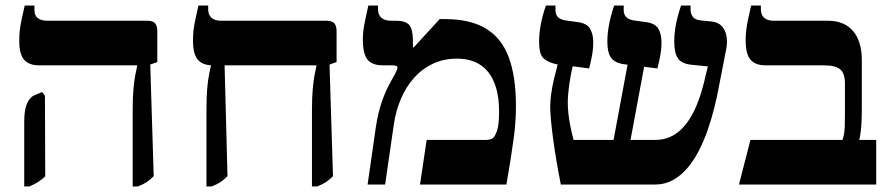

<svg xmlns="http://www.w3.org/2000/svg" viewBox="-20 -667 3222 694"><path d="M459.6 7V-268.1Q459.6 -316.4 462.5 -346.6Q465.4 -376.9 469.1 -396.1Q472.7 -415.3 475.7 -428.4V-430.8H121.8Q84.8 -430.8 67.2 -451.1Q49.6 -471.5 49.6 -518.9Q49.6 -538.9 51.4 -556.1Q53.3 -573.3 57.7 -594.8Q62 -616.2 69.4 -647H104.5V-630Q104.5 -610.7 116.9 -601.3Q129.3 -592 152.3 -592H512.8Q532.1 -592 540.3 -583Q548.6 -573.9 548.6 -552.6V-442.7L523.1 -433.7L535.6 -30.2Q521.7 -16.3 509.5 -8.3Q497.4 -0.4 478.1 7ZM67.6 7V-229.5Q67.6 -269.3 77.5 -292.4Q87.4 -315.5 105.1 -323L132.5 -334.3L142.5 -320.9L143.5 -29.6Q129.6 -16.8 117.2 -8.9Q104.8 -1 86 7Z M1107.6 7V-267.7Q1107.6 -315.6 1110.5 -346Q1113.4 -376.5 1117.1 -395.9Q1120.7 -415.3 1123.7 -428.4V-430.8H749.8Q712.4 -430.8 695 -451.1Q677.6 -471.3 677.6 -520.2Q677.6 -539.3 679.4 -556.3Q681.3 -573.3 685.7 -594.8Q690 -616.2 697.4 -647H732.5V-633Q732.5 -613.6 744.2 -602.8Q756 -592 780.3 -592H1160.8Q1180.1 -592 1188.3 -583Q1196.6 -573.9 1196.6 -552.6V-442.7L1171.1 -433.7L1183.6 -30.2Q1169.7 -16.3 1157.5 -8.3Q1145.4 -0.4 1126.1 7ZM726.3 7V-267.7Q726.3 -315.6 728.9 -346.3Q731.6 -377 735.5 -396.7Q739.4 -416.4 742.4 -429.5V-472H790.7L802.3 -30.2Q788.4 -16.3 776.2 -8.3Q764.1 -0.4 744.8 7Z M1308.7 0 1338.1 -204.5Q1346.2 -259.7 1360.2 -299.2Q1374.1 -338.6 1388 -363.8Q1401.9 -389.1 1408.4 -400.7Q1412.9 -409.3 1414.8 -414.5Q1416.6 -419.8 1416.6 -422.4Q1416.6 -430.8 1399.3 -430.8H1363.8Q1325.3 -430.8 1308.4 -451.6Q1291.6 -472.5 1291.6 -524.3Q1291.6 -549.4 1296 -574Q1300.5 -598.6 1311.4 -647H1346.5V-633Q1346.5 -613.2 1358.7 -602.6Q1370.8 -592 1394.3 -592H1411.7Q1446.1 -592 1459.3 -576.6Q1472.5 -561.3 1472.5 -520.1V-496.1L1474.9 -495.1L1569.3 -598H1587.3Q1679.5 -598 1736.2 -563.9Q1793 -529.7 1818.9 -460.1Q1844.9 -390.6 1844.9 -283.9Q1844.9 -258.1 1843.3 -231.8Q1841.8 -205.4 1837.7 -173.6Q1833.6 -141.7 1827 -99.7Q1820.4 -57.7 1810.4 0H1498.1L1522.2 -161.2H1733.6Q1750.2 -161.2 1758.5 -165.8Q1766.8 -170.3 1772.2 -184Q1779 -197.5 1781.5 -217.7Q1784 -237.9 1784 -262.8Q1784 -312.2 1773.5 -348.4Q1763.1 -384.5 1743.5 -408.1Q1723.9 -431.7 1695.9 -443.4Q1667.8 -455.1 1632.4 -455.1Q1583.4 -455.1 1544.4 -436.5Q1505.3 -418 1476.4 -385.4Q1447.4 -352.7 1429.3 -310.1Q1411.1 -267.5 1403.9 -219.4L1372 0Z M2007.2 0Q1998.7 -41.9 1991.7 -83.8Q1984.6 -125.7 1979.5 -163.5Q1974.4 -201.4 1971.6 -231.7Q1968.8 -262 1968.8 -281.2Q1968.8 -303.8 1972.6 -329.8Q1976.4 -355.8 1982.7 -382.9Q1989.1 -410 1995.8 -434.1L1986.1 -435.9Q1963.7 -442.4 1951.1 -450.9Q1938.4 -459.3 1933.5 -475.1Q1928.6 -490.9 1928.6 -517.7Q1928.6 -544.2 1934.3 -576.3Q1940.1 -608.4 1953.1 -647H1987.7V-631.2Q1987.7 -613.6 1997.6 -604.4Q2007.5 -595.1 2027.4 -592.7L2066.1 -587.4Q2100.4 -583.4 2112.3 -564Q2124.3 -544.5 2124.3 -515.2Q2124.3 -490.6 2119.9 -466.4Q2115.5 -442.3 2109.6 -419.6L2050 -427.5Q2042.3 -395.4 2037.3 -359.7Q2032.3 -323.9 2032.3 -294.9Q2032.3 -278.4 2034.5 -257.2Q2036.7 -236.1 2041.4 -212Q2046.1 -187.9 2053.3 -161.2H2197.8L2248.4 -433.5L2236.3 -434.7Q2202.6 -439.3 2188.9 -457.9Q2175.3 -476.4 2175.3 -517.3Q2175.3 -545.1 2181.3 -577.3Q2187.3 -609.6 2199.8 -647H2234.4V-631.2Q2234.4 -613.6 2244.3 -604.4Q2254.2 -595.1 2274.1 -592.7L2312.8 -587.4Q2347.1 -583.4 2359 -564Q2371 -544.5 2371 -515.2Q2371 -490.6 2366.6 -466.4Q2362.2 -442.3 2356.3 -419.6L2308.2 -425.5L2259.1 -161.2H2347.3Q2376.9 -161.2 2400.3 -171.2Q2423.6 -181.2 2442 -199.1Q2460.4 -216.9 2474.5 -240Q2488.7 -263 2499.3 -289.5Q2510 -316 2517.9 -343.8Q2525.8 -371.5 2531.4 -397.7L2538.8 -426.9L2478.1 -433.1Q2443.5 -436.8 2430.3 -456.2Q2417.1 -475.6 2417.1 -517.7Q2417.1 -543.8 2422.4 -574.2Q2427.8 -604.6 2441.6 -647H2476.2V-631.2Q2476.2 -617.4 2484.2 -606.2Q2492.2 -595.1 2513.8 -593.1L2550 -589.5Q2575 -587.4 2588.5 -573Q2601.9 -558.7 2605.8 -537.6Q2609.6 -516.5 2605.7 -493.4L2579 -356.4Q2572.2 -318.1 2561.9 -277.3Q2551.7 -236.5 2537.7 -196.3Q2523.6 -156.1 2505.2 -120.7Q2486.9 -85.3 2463.5 -58.2Q2440.2 -31.2 2411.4 -15.6Q2382.6 0 2348.3 0Z M2651.1 0 2692.5 -161.2H3025.3Q3029 -172 3030.8 -182.7Q3032.7 -193.5 3033.4 -208.3Q3034.1 -223.2 3034.1 -246.7V-364.9Q3034.1 -402 3016.9 -416.4Q2999.8 -430.8 2958.1 -430.8H2747.5Q2710.1 -430.8 2692.7 -451.4Q2675.3 -471.9 2675.3 -520.2Q2675.3 -539.3 2677.1 -556.3Q2679 -573.3 2683.4 -594.8Q2687.7 -616.2 2695.1 -647H2730.2V-633Q2730.2 -613.6 2741.9 -602.8Q2753.7 -592 2778 -592H2972.9Q3032 -592 3063.6 -554.7Q3095.1 -517.5 3095.1 -449.9V-268.1Q3095.1 -246.7 3094.2 -227.6Q3093.3 -208.6 3091.2 -192Q3089.2 -175.5 3085.9 -161.2H3147.1V0Z"/></svg>

Font: Noto Serif Hebrew
Style: Regular
Weight: 400
Designer: Monotype Design Team
Foundry: Monotype Imaging Inc.
Version: Version 2.003